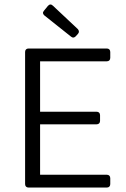

<svg xmlns="http://www.w3.org/2000/svg" viewBox="-20 -843 567 863"><path d="M179.7 -773.4 298.8 -678.7C306.6 -671.9 313.5 -672.9 320.3 -679.7L330.1 -690.4C336.9 -697.3 335.9 -706.1 329.1 -712.9L217.8 -817.4C210 -825.2 202.1 -824.2 195.3 -816.4L177.7 -794.9C170.9 -787.1 171.9 -780.3 179.7 -773.4ZM92.8 -609.4V-15.6C92.8 -5.9 98.6 0 108.4 0H460C469.7 0 475.6 -5.9 475.6 -15.6V-42C475.6 -51.8 469.7 -57.6 460 -57.6H160.2V-284.2H414.1C423.8 -284.2 429.7 -290 429.7 -299.8V-325.2C429.7 -335 423.8 -340.8 414.1 -340.8H160.2V-567.4H460C469.7 -567.4 475.6 -573.2 475.6 -583V-609.4C475.6 -619.1 469.7 -625 460 -625H108.4C98.6 -625 92.8 -619.1 92.8 -609.4Z"/></svg>

Font: Ed Sans Neue Light
Style: Regular
Weight: 300
Designer: Stephen Hutchings
Version: Version 1.004;PS 001.004;hotconv 1.0.88;makeotf.lib2.5.64775